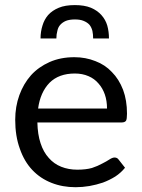

<svg xmlns="http://www.w3.org/2000/svg" viewBox="-20 -744 568 770"><path d="M409.2 -308.6Q409.2 -339.8 400.4 -365.2Q391.6 -390.6 375 -409.2Q358.4 -428.7 335 -438.5Q310.5 -449.2 280.3 -449.2Q215.8 -449.2 178.7 -412.1Q141.6 -374 132.8 -308.6Q224.6 -308.6 409.2 -308.6ZM481.4 -71.3Q464.8 -50.8 442.4 -36.1Q418.9 -21.5 392.6 -11.7Q366.2 -2.9 338.9 2Q310.5 6.8 283.2 6.8Q230.5 6.8 186.5 -10.7Q141.6 -28.3 109.4 -62.5Q77.1 -96.7 59.6 -147.5Q41 -198.2 41 -263.7Q41 -316.4 57.6 -362.3Q74.2 -408.2 104.5 -442.4Q134.8 -475.6 178.7 -495.1Q222.7 -514.6 278.3 -514.6Q323.2 -514.6 362.3 -499Q401.4 -484.4 428.7 -455.1Q457 -426.8 473.6 -383.8Q489.3 -341.8 489.3 -288.1Q489.3 -266.6 485.4 -259.8Q480.5 -252.9 467.8 -252.9Q355.5 -252.9 129.9 -252.9Q130.9 -205.1 142.6 -169.9Q154.3 -133.8 175.8 -110.4Q196.3 -86.9 225.6 -75.2Q254.9 -63.5 290 -63.5Q324.2 -63.5 348.6 -70.3Q372.1 -78.1 389.6 -87.9Q407.2 -96.7 418.9 -104.5Q430.7 -112.3 439.5 -112.3Q450.2 -112.3 456.1 -103.5Q464.8 -92.8 481.4 -71.3ZM280.3 -723.6Q318.4 -723.6 344.7 -712.9Q370.1 -702.1 386.7 -683.6Q403.3 -665 410.2 -641.6Q417 -617.2 417 -589.8Q396.5 -589.8 353.5 -589.8Q353.5 -606.4 350.6 -620.1Q346.7 -634.8 338.9 -644.5Q330.1 -654.3 315.4 -660.2Q301.8 -666 280.3 -666Q258.8 -666 244.1 -660.2Q230.5 -654.3 221.7 -644.5Q212.9 -634.8 210 -620.1Q206.1 -606.4 206.1 -589.8Q184.6 -589.8 142.6 -589.8Q142.6 -617.2 150.4 -641.6Q157.2 -665 172.9 -683.6Q189.5 -702.1 215.8 -712.9Q241.2 -723.6 280.3 -723.6Z"/></svg>

Font: Lato
Style: Regular
Weight: 400
Designer: Lukasz Dziedzic with Adam Twardoch and Botio Nikoltchev
Version: Version 2.015; 2015-08-06; http://www.latofonts.com/